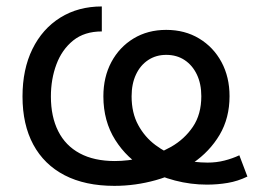

<svg xmlns="http://www.w3.org/2000/svg" viewBox="-20 -573 818 604"><path d="M339.8 11.7Q248 11.7 183.3 -21.7Q118.7 -55.2 84.7 -118.2Q50.8 -181.2 50.8 -269.5Q50.8 -355 82 -418.7Q113.3 -482.4 169.7 -517.6Q226.1 -552.7 300.3 -552.7V-474.1Q245.6 -474.1 210.2 -445.6Q174.8 -417 157.5 -370.6Q140.1 -324.2 140.1 -269.5Q140.1 -206.1 163.1 -160.4Q186 -114.7 231 -90.6Q275.9 -66.4 341.3 -66.4Q382.3 -66.4 429.4 -76.9Q476.6 -87.4 518.6 -111.3Q560.5 -135.3 586.9 -174.3Q613.3 -213.4 613.3 -270.5Q613.3 -309.1 599.4 -338.4Q585.4 -367.7 560.8 -384Q536.1 -400.4 502.9 -400.4Q470.7 -400.4 446 -384Q421.4 -367.7 407.7 -338.4Q394 -309.1 394 -270Q394 -217.8 414.8 -179.7Q435.5 -141.6 469 -116.7Q502.4 -91.8 540 -78.6Q564.5 -66.9 588.9 -64.2Q613.3 -61.5 632.8 -61.5Q661.1 -61.5 686 -67.9Q710.9 -74.2 732.9 -84.5L758.3 -17.6Q728 -2.9 696.3 2.4Q664.6 7.8 630.9 7.8Q580.1 7.8 530.5 -5.1Q481 -18.1 439 -41Q379.9 -73.7 342.5 -132.8Q305.2 -191.9 305.2 -270Q305.2 -330.6 330.3 -377.7Q355.5 -424.8 400.1 -451.9Q444.8 -479 502.9 -479Q561.5 -479 606.4 -451.9Q651.4 -424.8 676.8 -377.7Q702.1 -330.6 702.1 -270.5Q702.1 -201.7 670.9 -148.9Q639.6 -96.2 587.2 -60.3Q534.7 -24.4 470.2 -6.3Q405.8 11.7 339.8 11.7Z"/></svg>

Font: Inter Variable LoSnoCo
Style: Regular
Weight: 400
Designer: Rasmus Andersson
Foundry: rsms
Version: Version 4.000;git-a52131595; featfreeze: case,dlig,ss01,ss02